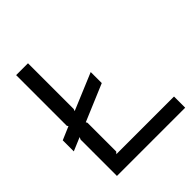

<svg xmlns="http://www.w3.org/2000/svg" viewBox="-219 -951 1091 1091"><g transform="rotate(-45 326.5 -405.0)"><path d="M638.2 -89.8V0H89.8V-292L96.2 -306.2L15.1 -272V-360.8L95.2 -395L89.8 -402.8V-810.1H185.1V-442.9L180.2 -430.2L401.9 -522.9V-434.1L180.2 -340.8L185.1 -332V-101.1L174.8 -89.8Z"/></g></svg>

Font: Sinkin Sans 400 Regular
Style: Regular
Weight: 400
Designer: Keith Bates
Foundry: K-Type
Version: Sinkin Sans (version 1.0)  by Keith Bates   •   © 2014   www